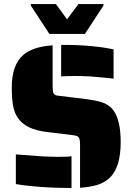

<svg xmlns="http://www.w3.org/2000/svg" viewBox="-20 -917 652 945"><path d="M423 -541Q377 -543 349 -543Q313 -543 281 -541V-696H306Q388 -696 476 -685Q504 -681 539 -674V-530Q506 -534 423 -541ZM374 -203Q374 -224 371 -233.5Q368 -243 361 -246.5Q354 -250 337 -252L214 -267Q105 -279 67 -338Q50 -363 44 -399Q38 -435 38 -487Q38 -598 95 -647Q141 -687 239 -694V-493Q239 -480 240 -471Q241 -462 244 -457Q247 -451 254 -448.5Q261 -446 275 -445L413 -428Q456 -422 483 -413Q510 -404 529 -385Q574 -338 574 -218Q574 -91 518 -40Q493 -17 457.5 -6.5Q422 4 374 7ZM135 -1Q84 -6 58 -11V-157Q117 -152 193 -147Q241 -145 261 -145Q315 -145 332 -148V8H321Q221 8 135 -1ZM132 -889V-897H255L310 -822L366 -897H489V-889L398 -750H223Z"/></svg>

Font: Saira Stencil One
Style: Regular
Weight: 400
Designer: Hector Gatti with collaboration of the Omnibus-Type team
Foundry: Omnibus-Type
Version: Version 1.004